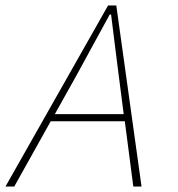

<svg xmlns="http://www.w3.org/2000/svg" viewBox="-28 -680 648 700"><path d="M248 -400 172 -264H423L406 -396Q401 -432 391.5 -510.5Q382 -589 377 -627H372Q319 -531 248 -400ZM-8 0 366 -660H396L488 0H458L427 -238H157L24 0Z"/></svg>

Font: TypoPRO Source Code Pro
Style: Italic
Weight: 200
Italic angle: -11°
Monospace: yes
Designer: Paul D. Hunt, Teo Tuominen
Foundry: Adobe Systems Incorporated
Version: Version 1.030;PS 1.0;hotconv 1.0.84;makeotf.lib2.5.63406